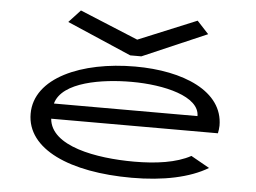

<svg xmlns="http://www.w3.org/2000/svg" viewBox="-50 -752 1100 826"><g transform="rotate(5 500.0 -339.0)"><path d="M267 -688 217 -634 495 -514H543L821 -634L771 -688L519 -584ZM547 10C683 10 797 -14 875 -61L795 -106C733 -72 645 -60 551 -60C387 -60 190 -95 180 -213H900C902 -224 904 -235 904 -246C904 -395 729 -468 521 -468C289 -468 90 -382 90 -227C90 -74 279 10 547 10ZM186 -279C212 -375 385 -401 511 -401C653 -401 806 -364 806 -279Z"/></g></svg>

Font: Inconsolata UltraExpanded
Style: Regular
Weight: 400
Width: 9
Monospace: yes
Designer: Raph Levien, Cyreal, Brenton Simpson
Foundry: Raph Levien, Cyreal, Google
Version: Version 3.100